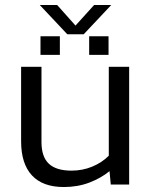

<svg xmlns="http://www.w3.org/2000/svg" viewBox="-20 -743 610 773"><path d="M251 -605 140 -723H210L284 -640L359 -723H428L317 -605ZM143 -522V-597H221V-522ZM339 -522V-597H417V-522ZM237 10Q152 10 108.5 -37Q65 -84 65 -174V-474H147V-171Q147 -112 176.5 -84Q206 -56 268 -56Q312 -56 351 -72Q390 -88 418 -116V-474H500V0H426L421 -54Q387 -26 340 -8Q293 10 237 10Z"/></svg>

Font: Kanit Light
Style: Regular
Weight: 300
Designer: Katatrad Team
Foundry: CadsonDemak
Version: Version 2.000; ttfautohint (v1.8.3)